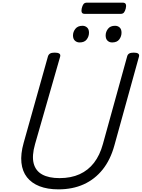

<svg xmlns="http://www.w3.org/2000/svg" viewBox="-20 -1413 1072 1452"><path d="M422 19Q339 19 279 -4.5Q219 -28 184 -72.5Q149 -117 142 -182.5Q135 -248 159 -333L343 -988Q348 -1002 359.5 -1008.5Q371 -1015 394 -1015Q417 -1015 428 -1008Q439 -1001 435 -985L245 -323Q220 -235 234.5 -178Q249 -121 299 -93.5Q349 -66 430 -66Q517 -66 582 -95.5Q647 -125 691 -182Q735 -239 758 -323L942 -988Q946 -1002 957.5 -1008.5Q969 -1015 992 -1015Q1039 -1015 1031 -985L845 -313Q815 -204 756 -130.5Q697 -57 613 -19Q529 19 422 19ZM582 -1092Q561 -1092 546.5 -1105.5Q532 -1119 532 -1145Q532 -1172 550 -1195Q568 -1218 604 -1218Q624 -1218 638.5 -1205Q653 -1192 653 -1166Q653 -1138 636 -1115Q619 -1092 582 -1092ZM828 -1092Q807 -1092 793 -1105.5Q779 -1119 779 -1145Q779 -1172 796.5 -1195Q814 -1218 850 -1218Q871 -1218 885 -1205Q899 -1192 899 -1166Q899 -1138 882 -1115Q865 -1092 828 -1092ZM622 -1308Q603 -1308 598.5 -1319.5Q594 -1331 598 -1349Q603 -1371 611.5 -1382Q620 -1393 638 -1393H907Q927 -1393 931.5 -1380.5Q936 -1368 931 -1349Q926 -1329 917.5 -1318.5Q909 -1308 892 -1308Z"/></svg>

Font: Playwrite TZ
Style: Regular
Weight: 400
Designer: Veronika Burian, José Scaglione
Foundry: TypeTogether
Version: Version 1.002